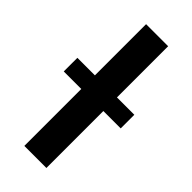

<svg xmlns="http://www.w3.org/2000/svg" viewBox="-269 -769 811 811"><g transform="rotate(45 137.0 -363.5)"><path d="M307.2 -421.5H203.5V-727.3H71.7V-421.5H-33V-340.2H71.7V0H203.5V-340.2H307.2Z"/></g></svg>

Font: TID UI Semi Bold
Style: Regular
Weight: 600
Designer: The TID Project Authors
Foundry: Bakken & Bæck
Version: Version 1.001;hotconv 1.0.109;makeotfexe 2.5.65596